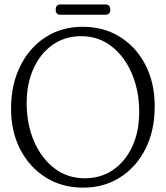

<svg xmlns="http://www.w3.org/2000/svg" viewBox="-20 -829 745 860"><path d="M350 -709Q445.5 -709 518.2 -663.2Q591 -617.5 632 -537.2Q673 -457 673 -353Q673 -245 632 -163Q591 -81 518.5 -34.8Q446 11.5 351.5 11.5Q258 11.5 185.2 -34Q112.5 -79.5 71 -159.2Q29.5 -239 29.5 -343Q29.5 -450.5 70.8 -533.2Q112 -616 184.2 -662.5Q256.5 -709 350 -709ZM603.5 -327.5Q603.5 -421.5 571 -498.5Q538.5 -575.5 480 -621.2Q421.5 -667 343.5 -667Q271.5 -667 216.5 -628.8Q161.5 -590.5 130.5 -522.8Q99.5 -455 99.5 -366.5Q99.5 -273.5 132 -197.2Q164.5 -121 223 -75.8Q281.5 -30.5 360 -30.5Q432 -30.5 486.8 -68.2Q541.5 -106 572.5 -172.8Q603.5 -239.5 603.5 -327.5ZM229.5 -785.5Q229.5 -809 250.5 -809H452.5Q474 -809 474 -786Q474 -763 452.5 -763H250.5Q229.5 -763 229.5 -785.5Z"/></svg>

Font: Fraunces 144pt SuperSoft Light
Style: Regular
Weight: 300
Version: Version 1.000;[0bf87f6ff]